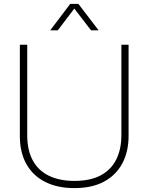

<svg xmlns="http://www.w3.org/2000/svg" viewBox="-20 -959 763 987"><path d="M362 8Q276 8 213 -23.5Q150 -55 116 -115Q82 -175 82 -260V-729H120V-264Q120 -185 149.5 -132.5Q179 -80 233.5 -54.5Q288 -29 362 -29Q445 -29 498.5 -58Q552 -87 578 -140Q604 -193 604 -264V-729H641V-260Q641 -180 609 -119.5Q577 -59 515 -25.5Q453 8 362 8ZM238 -803 341 -939H383L487 -803H448L362 -915L277 -803Z"/></svg>

Font: Mona Sans ExtraLight
Style: Regular
Weight: 200
Designer: Deni Anggara
Foundry: GitHub
Version: Version 2.000